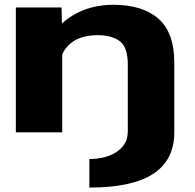

<svg xmlns="http://www.w3.org/2000/svg" viewBox="-20 -568 839 824"><path d="M528.5 -291Q528.5 -367 493 -392Q457.5 -417 401.5 -417Q332 -417 291.2 -388.2Q250.5 -359.5 237.5 -306L200 -386Q211.5 -452 288.8 -499.8Q366 -547.5 465.5 -547.5Q591.5 -547.5 659.8 -488Q728 -428.5 728 -298V0H528.5V-291ZM244 -536 247 -426V0H48V-536ZM528 0H728Q728 118.5 638 177.8Q548 237 363.5 237V114.5Q411.5 114.5 448.8 100.2Q486 86 507 60Q528 34 528 0Z"/></svg>

Font: Anybody Wide
Style: Bold
Weight: 700
Width: 7
Designer: Tyler Finck
Foundry: Etcetera Type Company
Version: Version 1.000; ttfautohint (v1.8)